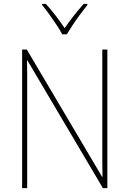

<svg xmlns="http://www.w3.org/2000/svg" viewBox="-20 -1020 667 989"><path d="M533 -51H510L121 -709H119Q120 -674 120 -642Q120 -610 120 -570V-51H94V-765H118L506 -109H508Q507 -146 507 -183.5Q507 -221 507 -251V-765H533ZM301 -843Q289 -865 270.5 -893Q252 -921 232.5 -948Q213 -975 197 -994V-1000H216Q241 -973 267 -939Q293 -905 313 -875Q356 -938 411 -1000H430V-994Q413 -973 393 -946Q373 -919 355 -892Q337 -865 324 -843Z"/></svg>

Font: Noto Sans Tamil UI SemiCondensed Thin
Style: Regular
Weight: 100
Width: 4
Designer: Jelle Bosma - Monotype Design Team
Foundry: Monotype Imaging Inc.
Version: Version 2.004; ttfautohint (v1.8.4.7-5d5b)